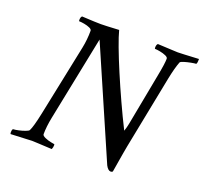

<svg xmlns="http://www.w3.org/2000/svg" viewBox="-114 -777 977 918"><g transform="rotate(20 374.5 -318.0)"><path d="M251 -638.7Q259.8 -638.7 282.7 -639.6Q305.7 -640.6 342.8 -642.6Q350.1 -613.8 368.9 -563.5Q387.7 -513.2 414.1 -450.9Q440.4 -388.7 470.5 -323Q500.5 -257.3 530.3 -198.2Q533.7 -208 536.4 -218Q539.1 -228 541 -238.3L590.8 -501Q603.5 -565.9 603.5 -590.8Q603.5 -598.6 590.6 -604.2Q577.6 -609.9 561.3 -613Q544.9 -616.2 535.2 -616.2Q533.2 -616.2 533.2 -623Q533.2 -637.2 540 -642.6Q590.3 -640.1 616 -638.9Q641.6 -637.7 642.6 -637.7Q649.4 -637.7 676 -638.9Q702.6 -640.1 749 -642.6Q749 -616.2 743.2 -616.2Q736.8 -616.2 719 -612.8Q701.2 -609.4 685.1 -604.5Q668.9 -599.6 667 -594.7Q654.3 -562 642.6 -503.9L569.3 -132.8Q566.4 -117.7 563 -98.1Q559.6 -78.6 555.7 -54.7Q551.8 -30.8 549.3 -16.1Q546.9 -1.5 545.9 3.9Q542 7.8 536.1 7.8Q522.5 7.8 510.7 -14.6L270.5 -567.4L183.6 -137.7Q173.8 -88.9 173.8 -50.8Q173.8 -43 189.5 -36.1Q205.1 -29.3 220.7 -26.4L237.3 -23.4Q239.3 -23.4 239.3 -18.6Q239.3 -6.3 234.4 2.9Q189.5 0.5 164.1 -0.7Q138.7 -2 132.8 -2Q131.8 -2 105 -0.7Q78.1 0.5 25.4 2.9Q23.4 1 23.4 -4.9Q23.4 -23.4 30.3 -23.4Q38.1 -23.4 55.2 -27.1Q72.3 -30.8 87.6 -36.4Q103 -42 105.5 -46.9Q116.7 -68.4 131.8 -140.6L207 -503.9Q215.8 -547.4 215.8 -591.8Q215.8 -599.6 203.6 -605Q191.4 -610.4 175.8 -613.3Q160.2 -616.2 149.4 -616.2Q147.5 -616.2 147.5 -623Q147.5 -637.2 154.3 -642.6Q192.4 -640.6 216.6 -639.6Q240.7 -638.7 251 -638.7Z"/></g></svg>

Font: Metal
Style: Regular
Weight: 400
Designer: Danh Hong
Version: Version 8.002; ttfautohint (v1.8.3)